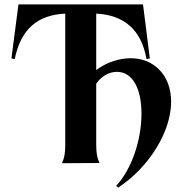

<svg xmlns="http://www.w3.org/2000/svg" viewBox="-20 -742 829 874"><path d="M262 1 433 0C422 -24 418 -44 418 -84V-361C440 -394 476 -415 512 -415C583 -415 624 -340 624 -225C624 -103 579 28 509 104L518 112C659 19 759 -143 759 -279C759 -401 679 -477 575 -477C522 -477 462 -457 418 -423V-680C541 -674 623 -610 647 -473L662 -476L631 -722H64L32 -476L47 -473C75 -610 151 -674 277 -680V-83C277 -43 273 -23 262 1Z"/></svg>

Font: Sinistre
Style: Bold
Weight: 700
Designer: Jules Durand
Foundry: Collletttivo
Version: Version 69.420;Glyphs 3.2 (3217)